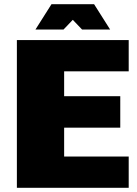

<svg xmlns="http://www.w3.org/2000/svg" viewBox="-20 -890 650 910"><path d="M590 -552H284V-434H550V-285H284V-148H590V0H60V-700H590ZM502 -750H369L325 -796L281 -750H148L224 -870H426Z"/></svg>

Font: Fivo Sans Black
Style: Regular
Weight: 900
Designer: Alexander Slobzheninov
Foundry: Alexander Slobzheninov
Version: 1.0